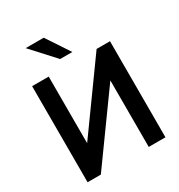

<svg xmlns="http://www.w3.org/2000/svg" viewBox="-217 -1099 1162 1244"><g transform="rotate(-30 364.5 -476.5)"><path d="M172.4 0 530.8 -497.6V0H655.8V-718.8H555.7L197.3 -220.7V-718.8H73.2V0ZM409.7 -780.3 295.4 -953.1H160.2L318.4 -780.3Z"/></g></svg>

Font: Winston SemiBold
Style: Regular
Weight: 600
Designer: Vernon Adams, Kim Jin-seong, David Berlow, Cristiano Sobral
Foundry: The Winston Project Authors
Version: Version 3.004